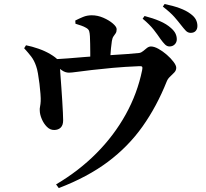

<svg xmlns="http://www.w3.org/2000/svg" viewBox="-20 -868 1040 970"><path d="M790.6 -671.1Q776.8 -691.9 756.6 -717.9Q736.3 -743.8 700.6 -773.6L710.3 -787.2Q752.6 -776.3 787 -761.6Q821.4 -746.9 844.3 -726Q860.6 -711.7 866.9 -697.8Q873.2 -683.9 873.2 -669.6Q873.2 -654.5 862.9 -643.9Q852.5 -633.3 836.2 -633.3Q823.7 -633.3 813.5 -643.4Q803.3 -653.6 790.6 -671.1ZM893.7 -742.5Q880.1 -760.3 861 -782.2Q842 -804.1 802.7 -834.6L811.6 -847.7Q854.4 -839 887.6 -826.8Q920.8 -814.6 941.9 -798.6Q961.5 -784.5 969.4 -769.3Q977.3 -754.1 977.3 -736.9Q977.3 -721 968.4 -711.5Q959.5 -702 943.6 -702Q929 -702 918.7 -712.8Q908.5 -723.5 893.7 -742.5ZM102 -624.3 111.4 -639.3Q140.6 -633.7 174.2 -622Q207.8 -610.2 233.2 -595.1Q262.5 -577.7 271.8 -565.7Q281 -553.6 282.8 -527.7Q283.5 -514.9 285.5 -487.5Q287.6 -460 290 -426Q292.5 -391.9 294.5 -358.4Q296.6 -324.8 297.8 -298.7Q299 -272.6 299 -260.6Q299.2 -235.9 287 -223.7Q274.8 -211.5 253.7 -211.3Q233.2 -211 216.9 -227.4Q200.6 -243.8 190.9 -267Q181.1 -290.2 180.9 -309.5Q179.9 -317.7 182.4 -329.9Q184.9 -342 185.6 -356.5Q186.3 -369.9 184.5 -393.6Q182.8 -417.3 179.4 -444.9Q176 -472.4 171.8 -496.3Q167.6 -520.3 162.7 -533.4Q153 -562.4 137.5 -582.5Q122 -602.5 102 -624.3ZM241.1 -551.4 241.5 -568.4Q281.2 -569.8 325.1 -573.2Q368.9 -576.6 410.3 -580.2Q451.6 -583.8 483.2 -585.4Q516.3 -588.4 553.6 -590.5Q591 -592.7 625.2 -595.2Q659.4 -597.7 683.4 -600.4Q693.9 -602.1 703.3 -610.1Q712.8 -618.1 722.5 -625.7Q732.2 -633.2 742.8 -633.2Q759.1 -633.2 780.8 -621.1Q802.5 -609 822.9 -591.2Q843.3 -573.4 856.8 -555.4Q870.4 -537.5 870.4 -525.4Q870.4 -512.5 860.7 -502Q851 -491.5 839.5 -481Q827.9 -470.5 822.7 -457.4Q772 -330.4 700.2 -229.1Q628.4 -127.8 525.5 -50.7Q422.6 26.5 276.9 82.2L263.3 63.5Q378.3 -4.3 467.1 -93.7Q555.9 -183 615.1 -289.7Q674.3 -396.4 698.1 -513.6Q700.8 -526.5 698.1 -530.5Q695.3 -534.5 683.9 -533.7Q610.4 -530.7 550.1 -525.2Q489.8 -519.7 443.9 -514.3Q398.1 -508.9 368.8 -504.9Q339.6 -500.9 328.5 -500.9Q309 -500.9 291.7 -513.5Q274.5 -526.1 241.1 -551.4ZM361.3 -748.1 360.3 -764.3Q378.7 -773.7 399.1 -782.2Q419.5 -790.8 443.5 -790.8Q473.1 -790.8 502 -778.3Q530.9 -765.8 550.2 -749.2Q569.4 -732.5 569.4 -720.6Q569.4 -707.5 564.3 -699.8Q559.1 -692.1 553.4 -684.3Q547.7 -676.5 545.2 -660.8Q542.8 -645.8 540.7 -624.3Q538.6 -602.8 537.3 -581.6Q536.1 -560.3 536.1 -544.9L436 -542.7Q436 -548.7 436 -565.1Q436 -581.6 436 -603.1Q436 -624.7 435.5 -646.7Q435 -668.7 434.3 -684.8Q433.3 -701.6 430.4 -710.9Q427.5 -720.3 415.5 -727.2Q404.3 -733.9 390.3 -738.7Q376.3 -743.5 361.3 -748.1Z"/></svg>

Font: Noto Serif KR
Style: Regular
Weight: 200
Designer: Ryoko NISHIZUKA 西塚涼子 (kana & ideographs); Frank Grießhammer (Latin, Greek & Cyrillic); Wenlong ZHANG 张文龙 (bopomofo); San
Foundry: Adobe
Version: Version 2.001;hotconv 1.1.0;makeotfexe 2.6.0